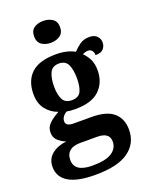

<svg xmlns="http://www.w3.org/2000/svg" viewBox="-181 -861 922 1188"><g transform="rotate(-20 280.0 -267.0)"><path d="M236 236Q118 236 60 201Q2 166 2 99Q2 47 40 16.5Q78 -14 136 -20Q110 -30 86.5 -50Q63 -70 63 -106Q63 -139 87 -162.5Q111 -186 153 -209Q106 -225 75.5 -264Q45 -303 45 -364Q45 -452 97 -500.5Q149 -549 259 -549Q298 -549 328.5 -541.5Q359 -534 382 -521Q402 -543 427.5 -561Q453 -579 490 -579Q523 -579 540 -561.5Q557 -544 557 -520Q557 -496 542 -478Q527 -460 489 -460Q489 -480 479 -491Q469 -502 455 -502Q443 -502 434 -499Q425 -496 417 -492Q439 -471 454 -441.5Q469 -412 469 -368Q469 -289 418 -239Q367 -189 259 -189Q248 -189 230 -190Q212 -191 204 -194Q189 -188 177.5 -173.5Q166 -159 166 -141Q166 -109 217 -109H334Q434 -109 480 -68.5Q526 -28 526 44Q526 133 455 184.5Q384 236 236 236ZM257 -248Q302 -248 317 -279.5Q332 -311 332 -365Q332 -420 316.5 -454.5Q301 -489 257 -489Q213 -489 197 -454Q181 -419 181 -364Q181 -312 197 -280Q213 -248 257 -248ZM238 176Q326 176 366 149.5Q406 123 406 78Q406 18 325 18H209Q189 18 168.5 24.5Q148 31 134 48.5Q120 66 120 97Q120 176 238 176ZM256 -626Q220 -626 195.5 -643.5Q171 -661 171 -698Q171 -736 195.5 -753Q220 -770 256 -770Q291 -770 316.5 -753Q342 -736 342 -698Q342 -661 316.5 -643.5Q291 -626 256 -626Z"/></g></svg>

Font: Noto Serif
Style: Bold
Weight: 700
Designer: Monotype Design Team
Foundry: Monotype Imaging Inc.
Version: Version 2.014